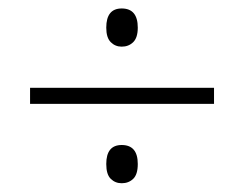

<svg xmlns="http://www.w3.org/2000/svg" viewBox="-20 -552 570 449"><path d="M50.3 -309.1V-346.7H480.5V-309.1ZM228.5 -487.3Q228.5 -532.2 264.6 -532.2Q302.2 -532.2 302.2 -487.3Q302.2 -463.9 291.5 -453.4Q280.8 -442.9 264.6 -442.9Q249.5 -442.9 239 -453.4Q228.5 -463.9 228.5 -487.3ZM228.5 -168.5Q228.5 -212.9 264.6 -212.9Q302.2 -212.9 302.2 -168.5Q302.2 -144 291.5 -133.8Q280.8 -123.5 264.6 -123.5Q249.5 -123.5 239 -133.8Q228.5 -144 228.5 -168.5Z"/></svg>

Font: Bpm'online Open Sans Light
Style: Regular
Weight: 300
Foundry: Ascender Corporation
Version: Version 1.10